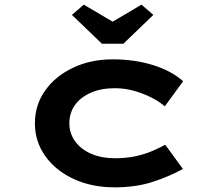

<svg xmlns="http://www.w3.org/2000/svg" viewBox="-20 -795 931 825"><path d="M473 10Q374 10 296.5 -26Q219 -62 174.5 -124.5Q130 -187 130 -265Q130 -344 174 -406Q218 -468 294 -504Q370 -540 465 -540Q558 -540 637 -515.5Q716 -491 767 -446L688 -338Q663 -360 627.5 -377.5Q592 -395 553 -405.5Q514 -416 474 -416Q414 -416 370 -396.5Q326 -377 302 -343.5Q278 -310 278 -265Q278 -222 303 -187.5Q328 -153 372.5 -134Q417 -115 473 -115Q524 -115 564 -124Q604 -133 635 -146.5Q666 -160 690 -173L766 -69Q708 -37 636 -13.5Q564 10 473 10ZM418 -607 289 -731 340 -775 479 -693H449L588 -775L639 -731L510 -607Z"/></svg>

Font: Lexend Zetta SemiBold
Style: Regular
Weight: 600
Designer: Bonnie Shaver-Troup, Thomas Jockin
Foundry: Lexend
Version: Version 1.007